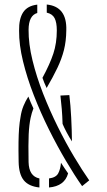

<svg xmlns="http://www.w3.org/2000/svg" viewBox="-20 -825 472 850"><path d="M186.5 -435.5Q180.5 -448.5 176 -459Q171.5 -469.5 168 -480.5Q201 -541.5 216.2 -587.8Q231.5 -634 231.5 -690.5Q231.5 -725.5 221.8 -744.5Q212 -763.5 187 -769V-805Q277 -796 273.5 -690.5Q273 -642.5 263 -603.2Q253 -564 234 -524.2Q215 -484.5 186.5 -435.5ZM343.5 -1Q310 -48.5 271.8 -113.2Q233.5 -178 196.5 -252.2Q159.5 -326.5 129.5 -403.8Q99.5 -481 81.8 -554Q64 -627 64.5 -689Q63.5 -741.5 82.5 -770.5Q101.5 -799.5 145 -804.5V-767.5Q107 -756.5 106.5 -693.5Q106 -631 123.8 -558.2Q141.5 -485.5 171 -410.2Q200.5 -335 236 -263.5Q271.5 -192 308 -131Q344.5 -70 375 -26.5ZM298.5 -199Q287 -216.5 275.2 -238.8Q263.5 -261 257 -276.5Q256 -312.5 253.5 -342.2Q251 -372 247.5 -402L287 -404Q292.5 -358.5 295.2 -304.5Q298 -250.5 298.5 -199ZM154.5 5Q107 0 85.2 -27Q63.5 -54 62.5 -108.5Q61.5 -161 62 -196Q62.5 -231 64.5 -257Q66.5 -283 71 -307.5Q75 -334.5 84 -356.2Q93 -378 105.5 -397.5Q110 -385 116.2 -371.2Q122.5 -357.5 128 -345Q124 -334.5 121 -324.8Q118 -315 115.5 -303Q109 -272.5 107 -230Q105 -187.5 106.5 -107.5Q108 -44.5 154.5 -35ZM197 5V-35Q227.5 -39 237.5 -57.2Q247.5 -75.5 250 -104.5Q257.5 -93 265.5 -80.8Q273.5 -68.5 281.5 -57.5Q266 -1 197 5Z"/></svg>

Font: Big Shoulders Stencil Display Light
Style: Regular
Weight: 300
Designer: Patric King
Foundry: XO Type Co
Version: Version 1.000